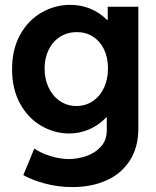

<svg xmlns="http://www.w3.org/2000/svg" viewBox="-20 -551 638 784"><path d="M75.2 164.1 120.1 55.7Q146 73.7 184.8 85.9Q223.6 98.1 261.7 98.6Q297.9 98.1 333.3 85.9Q368.7 73.7 392.3 47.4Q416 21 416 -18.6V-72.3H414.6Q384.3 -40.5 345.2 -23.2Q306.2 -5.9 261.7 -5.9Q202.1 -6.3 148.7 -37.1Q95.2 -67.9 62.3 -127.2Q29.3 -186.5 29.3 -268.6Q29.3 -350.1 62.5 -409.7Q95.7 -469.2 150.4 -500.2Q205.1 -531.2 266.6 -531.2Q311 -531.2 349.1 -515.4Q387.2 -499.5 417 -469.7H419.9V-523.4H544.9V-26.4Q544.9 51.3 509.8 105.2Q474.6 159.2 413.8 186Q353 212.9 275.4 212.9Q217.3 212.9 163.8 198.5Q110.4 184.1 75.2 164.1ZM420.9 -271.5Q420.9 -315.9 404.8 -349.4Q388.7 -382.8 359.6 -401.4Q330.6 -419.9 293.9 -419.9Q255.9 -419.9 225.8 -401.1Q195.8 -382.3 179 -348.6Q162.1 -314.9 162.1 -271.5Q162.1 -228 178.7 -193.1Q195.3 -158.2 224.9 -138.2Q254.4 -118.2 292 -118.2Q329.1 -118.2 358.6 -137.9Q388.2 -157.7 404.5 -192.4Q420.9 -227.1 420.9 -271.5Z"/></svg>

Font: Reddit Sans Strawberry
Style: Bold
Weight: 700
Designer: Stephen Hutchings
Foundry: Reddit
Version: Version 1.013